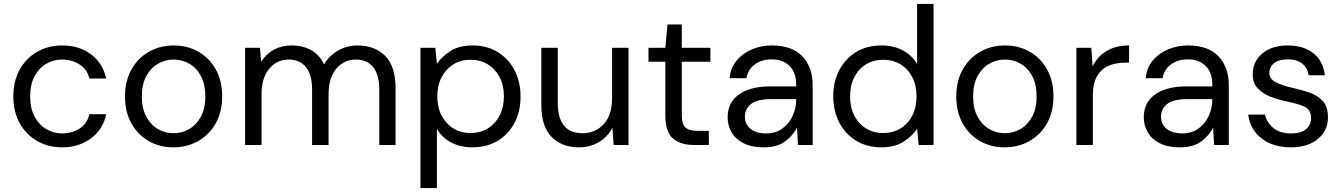

<svg xmlns="http://www.w3.org/2000/svg" viewBox="-20 -740 6849 980"><path d="M297 12Q226 12 169.5 -20.5Q113 -53 80.5 -111.5Q48 -170 48 -248Q48 -326 80.5 -384.5Q113 -443 169.5 -475.5Q226 -508 297 -508Q385 -508 445.5 -462Q506 -416 522 -339H436Q426 -385 387 -410.5Q348 -436 296 -436Q254 -436 217 -415Q180 -394 157 -352Q134 -310 134 -248Q134 -186 157 -144Q180 -102 217 -80.5Q254 -59 296 -59Q348 -59 387 -84.5Q426 -110 436 -157H522Q507 -82 446 -35Q385 12 297 12Z M865 12Q795 12 739 -20Q683 -52 650.5 -110.5Q618 -169 618 -248Q618 -327 651 -385.5Q684 -444 740.5 -476Q797 -508 867 -508Q937 -508 993 -476Q1049 -444 1081.5 -385.5Q1114 -327 1114 -248Q1114 -169 1081 -110.5Q1048 -52 991.5 -20Q935 12 865 12ZM865 -60Q908 -60 945 -81Q982 -102 1005 -144Q1028 -186 1028 -248Q1028 -310 1005.5 -352Q983 -394 946 -415Q909 -436 867 -436Q824 -436 787 -415Q750 -394 727 -352Q704 -310 704 -248Q704 -186 727 -144Q750 -102 786.5 -81Q823 -60 865 -60Z M1231 0V-496H1307L1313 -424Q1337 -464 1377 -486Q1417 -508 1467 -508Q1526 -508 1568.5 -484Q1611 -460 1634 -411Q1660 -456 1705.5 -482Q1751 -508 1804 -508Q1893 -508 1946 -454.5Q1999 -401 1999 -290V0H1916V-281Q1916 -358 1885 -397Q1854 -436 1796 -436Q1736 -436 1696.5 -389.5Q1657 -343 1657 -257V0H1573V-281Q1573 -358 1542 -397Q1511 -436 1453 -436Q1394 -436 1354.5 -389.5Q1315 -343 1315 -257V0Z M2126 220V-496H2202L2210 -414Q2234 -450 2278.5 -479Q2323 -508 2392 -508Q2466 -508 2521 -474Q2576 -440 2606.5 -381Q2637 -322 2637 -247Q2637 -172 2606.5 -113.5Q2576 -55 2520.5 -21.5Q2465 12 2391 12Q2330 12 2282.5 -13Q2235 -38 2210 -83V220ZM2382 -61Q2432 -61 2470 -84.5Q2508 -108 2530 -150Q2552 -192 2552 -248Q2552 -304 2530 -346Q2508 -388 2470 -411.5Q2432 -435 2382 -435Q2332 -435 2294 -411.5Q2256 -388 2234 -346Q2212 -304 2212 -248Q2212 -192 2234 -150Q2256 -108 2294 -84.5Q2332 -61 2382 -61Z M2935 12Q2847 12 2795 -41.5Q2743 -95 2743 -206V-496H2827V-215Q2827 -60 2954 -60Q3019 -60 3061.5 -106.5Q3104 -153 3104 -239V-496H3188V0H3112L3106 -89Q3083 -42 3037.5 -15Q2992 12 2935 12Z M3522 0Q3454 0 3415 -33Q3376 -66 3376 -152V-425H3290V-496H3376L3387 -615H3460V-496H3606V-425H3460V-152Q3460 -105 3479 -88.5Q3498 -72 3546 -72H3598V0Z M3878 12Q3816 12 3775 -9Q3734 -30 3714 -65Q3694 -100 3694 -141Q3694 -217 3752 -258Q3810 -299 3910 -299H4044V-305Q4044 -370 4010 -403.5Q3976 -437 3919 -437Q3870 -437 3834.5 -412.5Q3799 -388 3790 -341H3704Q3709 -395 3740.5 -432Q3772 -469 3819 -488.5Q3866 -508 3919 -508Q4023 -508 4075.5 -452.5Q4128 -397 4128 -305V0H4053L4048 -89Q4027 -47 3986.5 -17.5Q3946 12 3878 12ZM3891 -59Q3939 -59 3973.5 -84Q4008 -109 4026 -149Q4044 -189 4044 -233V-234H3917Q3843 -234 3812.5 -208.5Q3782 -183 3782 -145Q3782 -106 3810.5 -82.5Q3839 -59 3891 -59Z M4479 12Q4405 12 4349.5 -22Q4294 -56 4263.5 -115Q4233 -174 4233 -249Q4233 -324 4264 -382.5Q4295 -441 4350 -474.5Q4405 -508 4480 -508Q4541 -508 4588 -483Q4635 -458 4661 -413V-720H4745V0H4669L4661 -82Q4637 -46 4592 -17Q4547 12 4479 12ZM4488 -61Q4538 -61 4576.5 -84.5Q4615 -108 4636.5 -150Q4658 -192 4658 -248Q4658 -304 4636.5 -346Q4615 -388 4576.5 -411.5Q4538 -435 4488 -435Q4439 -435 4400.5 -411.5Q4362 -388 4340.5 -346Q4319 -304 4319 -248Q4319 -192 4340.5 -150Q4362 -108 4400.5 -84.5Q4439 -61 4488 -61Z M5108 12Q5038 12 4982 -20Q4926 -52 4893.5 -110.5Q4861 -169 4861 -248Q4861 -327 4894 -385.5Q4927 -444 4983.5 -476Q5040 -508 5110 -508Q5180 -508 5236 -476Q5292 -444 5324.5 -385.5Q5357 -327 5357 -248Q5357 -169 5324 -110.5Q5291 -52 5234.5 -20Q5178 12 5108 12ZM5108 -60Q5151 -60 5188 -81Q5225 -102 5248 -144Q5271 -186 5271 -248Q5271 -310 5248.5 -352Q5226 -394 5189 -415Q5152 -436 5110 -436Q5067 -436 5030 -415Q4993 -394 4970 -352Q4947 -310 4947 -248Q4947 -186 4970 -144Q4993 -102 5029.5 -81Q5066 -60 5108 -60Z M5474 0V-496H5550L5557 -401Q5580 -450 5627 -479Q5674 -508 5743 -508V-420H5720Q5676 -420 5639 -404.5Q5602 -389 5580 -352Q5558 -315 5558 -250V0Z M6002 12Q5940 12 5899 -9Q5858 -30 5838 -65Q5818 -100 5818 -141Q5818 -217 5876 -258Q5934 -299 6034 -299H6168V-305Q6168 -370 6134 -403.5Q6100 -437 6043 -437Q5994 -437 5958.5 -412.5Q5923 -388 5914 -341H5828Q5833 -395 5864.5 -432Q5896 -469 5943 -488.5Q5990 -508 6043 -508Q6147 -508 6199.5 -452.5Q6252 -397 6252 -305V0H6177L6172 -89Q6151 -47 6110.5 -17.5Q6070 12 6002 12ZM6015 -59Q6063 -59 6097.5 -84Q6132 -109 6150 -149Q6168 -189 6168 -233V-234H6041Q5967 -234 5936.5 -208.5Q5906 -183 5906 -145Q5906 -106 5934.5 -82.5Q5963 -59 6015 -59Z M6568 12Q6479 12 6420 -33Q6361 -78 6351 -155H6437Q6445 -116 6478.5 -87.5Q6512 -59 6569 -59Q6622 -59 6647 -81.5Q6672 -104 6672 -135Q6672 -180 6639.5 -195Q6607 -210 6548 -222Q6508 -230 6468 -245Q6428 -260 6401 -287.5Q6374 -315 6374 -360Q6374 -425 6422.5 -466.5Q6471 -508 6554 -508Q6633 -508 6683.5 -468.5Q6734 -429 6742 -356H6659Q6654 -394 6626.5 -415.5Q6599 -437 6553 -437Q6508 -437 6483.5 -418Q6459 -399 6459 -368Q6459 -338 6490.5 -321Q6522 -304 6576 -292Q6622 -282 6663.5 -267.5Q6705 -253 6731.5 -224.5Q6758 -196 6758 -142Q6758 -141 6758 -139Q6758 -74 6707 -31Q6656 12 6568 12Z"/></svg>

Font: Firefly Display
Style: Regular
Weight: 400
Designer: Colophon Foundry, Jonny Pinhorn
Foundry: Colophon Foundry
Version: Version 1.200; ttfautohint (v1.8.3)